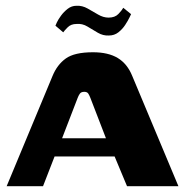

<svg xmlns="http://www.w3.org/2000/svg" viewBox="-20 -645 649 665"><path d="M3 0 162 -382Q178 -421 208 -442.5Q238 -464 302 -464Q355 -464 388 -444Q421 -424 438 -382L598 0H420L377 -103H169L129 0ZM195 -166H347L293 -306Q290 -314 286 -320.5Q282 -327 272 -327Q261 -327 256.5 -320.5Q252 -314 249 -306ZM357 -522Q337 -521 319 -531.5Q301 -542 283 -553Q265 -564 245 -562Q226 -562 214.5 -550.5Q203 -539 199 -533L172 -556Q172 -557 177 -567.5Q182 -578 191.5 -591Q201 -604 214.5 -614.5Q228 -625 245 -625Q265 -626 283.5 -615.5Q302 -605 320 -594.5Q338 -584 356 -584Q378 -584 390 -596.5Q402 -609 407 -618L434 -596Q434 -596 428.5 -584.5Q423 -573 413.5 -558.5Q404 -544 390 -533Q376 -522 357 -522Z"/></svg>

Font: Genos Thin
Style: Bold
Weight: 700
Version: Version 1.010